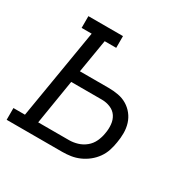

<svg xmlns="http://www.w3.org/2000/svg" viewBox="-154 -654 779 779"><g transform="rotate(30 235.0 -265.0)"><path d="M-30 0V-55H24L94 -475H47V-530H209V-475H155L129 -319H264Q287 -319 309 -315Q331 -311 349.5 -300Q368 -289 381.5 -272Q395 -255 401.5 -234Q408 -213 408 -190Q408 -167 404 -145Q401 -125 394.5 -105Q388 -85 375.5 -67.5Q363 -50 346 -36.5Q329 -23 309.5 -14.5Q290 -6 270 -3Q250 0 230 0ZM86 -55H230Q250 -55 270 -61Q290 -67 306.5 -80.5Q323 -94 332 -113.5Q341 -133 344 -153Q348 -174 346 -195Q344 -216 333.5 -232Q323 -248 304 -256Q285 -264 264 -264H120Z"/></g></svg>

Font: Iosevka Curly Slab LtObl
Style: Regular
Weight: 300
Italic angle: -9°
Monospace: yes
Designer: Belleve Invis
Foundry: Belleve Invis
Version: Version 11.0.0; ttfautohint (v1.8.3)